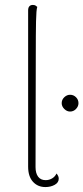

<svg xmlns="http://www.w3.org/2000/svg" viewBox="-20 -748 338 778"><path d="M164 10Q133 10 113.5 -11.5Q94 -33 94 -73V-706Q94 -717 99 -722.5Q104 -728 113 -728Q120 -728 124 -725.5Q128 -723 131 -720Q127 -709 126 -661.5Q125 -614 125 -524L124 -71Q124 -46 134.5 -32Q145 -18 165 -18Q179 -18 191 -25Q203 -32 209 -45Q214 -39 216 -34Q218 -29 218 -24Q218 -8 201.5 1Q185 10 164 10ZM264 -296Q251 -296 240.5 -306.5Q230 -317 230 -330Q230 -344 240.5 -354Q251 -364 264 -364Q278 -364 288 -354Q298 -344 298 -330Q298 -317 288 -306.5Q278 -296 264 -296Z"/></svg>

Font: Arima Thin
Style: Regular
Weight: 100
Designer: Joana Correia and Natanael Gama
Foundry: NDISCOVER
Version: Version 1.101;gftools[0.9.23]